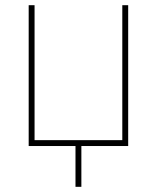

<svg xmlns="http://www.w3.org/2000/svg" viewBox="-20 -559 601 735"><path d="M89.8 0V-539.1H112.3V-22.5H448.2V-539.1H470.7V0ZM269 156.2V-11.7H291.5V156.2Z"/></svg>

Font: Inter 18pt Thin
Style: Regular
Weight: 250
Designer: Rasmus Andersson
Foundry: rsms
Version: Version 4.001;git-66647c0bb